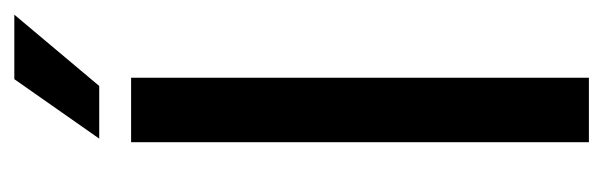

<svg xmlns="http://www.w3.org/2000/svg" viewBox="-307 -535 842 268"><g transform="rotate(-90 114.0 -401.0)"><path d="M139.5 0H49.5V-639H139.5ZM137.5 -802H227.5L128 -683.5H54.5Z"/></g></svg>

Font: Anek Tamil Condensed Medium
Style: Regular
Weight: 500
Width: 3
Designer: Aadarsh Rajan (Tamil), Yesha Goshar (Latin)
Foundry: Ek Type
Version: Version 1.003